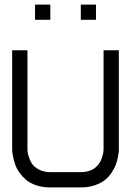

<svg xmlns="http://www.w3.org/2000/svg" viewBox="-20 -820 606 840"><path d="M33.2 -600.1H100.1V-166.5Q100.1 -162.6 100.6 -155.8Q101.1 -148.9 106.7 -131.8Q112.3 -114.7 121.6 -101.6Q130.9 -88.4 151.6 -77.6Q172.4 -66.9 200.2 -66.9H333.5Q354 -66.9 370.6 -72.5Q387.2 -78.1 397.2 -86.7Q407.2 -95.2 414.6 -106Q421.9 -116.7 425.3 -127.4Q428.7 -138.2 430.7 -146.7Q432.6 -155.3 432.6 -161.1L433.1 -166.5V-600.1H500V-166.5Q500 -163.1 499.8 -157Q499.5 -150.9 496.1 -133.5Q492.7 -116.2 487.1 -100.6Q481.4 -85 469 -65.7Q456.5 -46.4 439.5 -32.7Q422.4 -19 395 -9.5Q367.7 0 333.5 0H200.2Q166 0 138.4 -9.3Q110.8 -18.6 94 -33.2Q77.1 -47.9 64.7 -65.4Q52.2 -83 46.4 -100.8Q40.5 -118.7 37.4 -133.3Q34.2 -147.9 33.7 -157.2L33.2 -166.5ZM200.2 -799.8V-733.4H133.3V-799.8ZM333.5 -799.8H399.9V-733.4H333.5Z"/></svg>

Font: Malkor
Style: Regular
Weight: 400
Version: Version 1.3